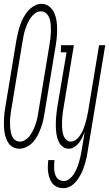

<svg xmlns="http://www.w3.org/2000/svg" viewBox="-36 -765 567 998"><path d="M65 8Q49 8 34 1Q19 -6 10 -18.5Q1 -31 -4.5 -46Q-10 -61 -12.5 -77Q-15 -93 -15.5 -110Q-16 -127 -15.5 -143.5Q-15 -160 -13 -177Q-11 -194 -8 -210L49 -555Q53 -575 57.5 -595Q62 -615 68.5 -634Q75 -653 85 -672Q95 -691 108.5 -707Q122 -723 141 -734Q160 -745 180 -745Q202 -745 219.5 -731.5Q237 -718 245.5 -699Q254 -680 257.5 -658.5Q261 -637 261 -614.5Q261 -592 259 -569.5Q257 -547 253 -525L196 -180Q193 -160 188.5 -140Q184 -120 177 -101Q170 -82 160.5 -63Q151 -44 137 -28Q123 -12 104 -2Q85 8 65 8ZM67 -29Q83 -29 97.5 -39Q112 -49 121.5 -63Q131 -77 138 -92Q145 -107 150 -122.5Q155 -138 158.5 -154Q162 -170 164 -186L221 -531Q224 -548 226 -565Q228 -582 228.5 -599.5Q229 -617 228 -634Q227 -651 222 -667Q217 -683 205.5 -694.5Q194 -706 176 -706Q160 -706 146 -695.5Q132 -685 122.5 -671Q113 -657 106.5 -642Q100 -627 95 -612Q90 -597 87 -581Q84 -565 81 -549L24 -204Q22 -192 20 -179Q18 -166 17 -153Q16 -140 16 -127Q16 -114 17 -101.5Q18 -89 20.5 -77Q23 -65 28.5 -54Q34 -43 44 -36Q54 -29 67 -29ZM294 213Q277 213 262 207Q247 201 237.5 189.5Q228 178 222.5 163Q217 148 214.5 132Q212 116 212.5 99.5Q213 83 215 67H247Q246 78 245.5 90Q245 102 245.5 113.5Q246 125 249 136Q252 147 257.5 156Q263 165 273 170.5Q283 176 295 176Q311 176 325 165Q339 154 348 139.5Q357 125 363.5 109.5Q370 94 374.5 78.5Q379 63 382.5 47Q386 31 389 14L404 -78Q398 -64 391 -49.5Q384 -35 374.5 -22.5Q365 -10 350.5 -1Q336 8 321 8Q305 8 292 -1Q279 -10 271.5 -24Q264 -38 260.5 -53Q257 -68 255.5 -84Q254 -100 254 -116.5Q254 -133 255 -149.5Q256 -166 258.5 -182.5Q261 -199 263 -215L310 -493H280L281 -530H348L295 -209Q293 -197 291 -184Q289 -171 288 -158Q287 -145 286.5 -132Q286 -119 286.5 -106Q287 -93 289 -80.5Q291 -68 295.5 -57Q300 -46 309.5 -37.5Q319 -29 332 -29Q343 -29 354 -35.5Q365 -42 373 -52Q381 -62 387 -72.5Q393 -83 397.5 -94.5Q402 -106 405.5 -117Q409 -128 412 -139.5Q415 -151 417.5 -163Q420 -175 422 -186L479 -530H511L420 20Q418 35 415 50Q412 65 407.5 79.5Q403 94 398 109Q393 124 386 137.5Q379 151 370 164.5Q361 178 349.5 189Q338 200 323.5 206.5Q309 213 294 213Z"/></svg>

Font: Iosevka Slab Extralight
Style: Italic
Weight: 200
Italic angle: -9°
Monospace: yes
Designer: Belleve Invis
Foundry: Belleve Invis
Version: Version 11.1.1; ttfautohint (v1.8.3)